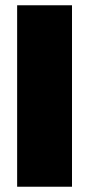

<svg xmlns="http://www.w3.org/2000/svg" viewBox="-20 -708 338 728"><path d="M45 0V-688H253V0Z"/></svg>

Font: Saira Semi Condensed Black
Style: Regular
Weight: 900
Width: 4
Designer: Hector Gatti with collaboration of the Omnibus-Type team
Foundry: Omnibus-Type
Version: Version 1.001; ttfautohint (v1.8)